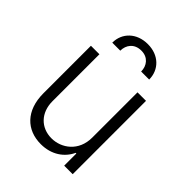

<svg xmlns="http://www.w3.org/2000/svg" viewBox="-216 -882 1010 1010"><g transform="rotate(45 288.5 -377.5)"><path d="M151.3 -636.4H210.9C210.9 -678.3 237.2 -715.2 289.1 -715.2C338.8 -715.6 366.1 -679.3 366.1 -636.4H425.8C425.8 -709.2 371.1 -763.8 289.1 -763.5C206.7 -763.5 151.3 -709.2 151.3 -636.4ZM430 -208.5C430 -108.3 354.8 -54.3 280.9 -54.3C202.1 -54.3 146.7 -110.8 146.7 -196V-545.5H83.5V-192.1C83.5 -62.9 158 7.1 262.8 7.1C342.7 7.1 399.5 -34.4 425.1 -90.6H430V0H493.3V-545.5H430Z"/></g></svg>

Font: TID UI Light
Style: Regular
Weight: 300
Designer: The TID Project Authors
Foundry: Bakken & Bæck
Version: Version 1.001;hotconv 1.0.109;makeotfexe 2.5.65596